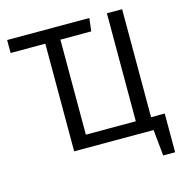

<svg xmlns="http://www.w3.org/2000/svg" viewBox="-120 -798 1013 1058"><g transform="rotate(-15 387.0 -269.5)"><path d="M671 -72H749V149H681L666 0H213V-614H15V-688H484L475 -614H299V-72H584V-688H671Z"/></g></svg>

Font: FiraGO Book
Style: Regular
Weight: 350
Designer: bBox Type
Foundry: bBox Type GmbH
Version: Version 1.001;PS 001.001;hotconv 1.0.88;makeotf.lib2.5.64775